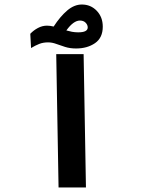

<svg xmlns="http://www.w3.org/2000/svg" viewBox="-20 -822 626 842"><path d="M236.8 0 226.6 -584.5H346.7L356.9 0ZM313.5 -609.4Q287.1 -609.4 265.6 -616.2Q244.1 -623 226.1 -629.6Q208 -636.2 190.9 -636.2Q169.4 -636.2 152.1 -629.4Q134.8 -622.6 116.2 -611.3L112.8 -673.8Q127 -689 146.2 -699.2Q165.5 -709.5 186 -709.5Q199.7 -709.5 215.3 -705.6Q244.1 -750 274.9 -776.1Q305.7 -802.2 338.9 -802.2Q377.9 -802.2 404.3 -774.7Q430.7 -747.1 430.7 -705.1Q430.7 -656.2 396.7 -632.8Q362.8 -609.4 313.5 -609.4ZM271 -688.5Q282.7 -685.1 295.7 -682.6Q308.6 -680.2 323.2 -680.2Q364.7 -680.2 364.7 -701.7Q364.7 -712.9 355.5 -722.4Q346.2 -731.9 330.6 -731.9Q302.2 -731.9 271 -688.5Z"/></svg>

Font: Cascadia Code SemiBold
Style: Regular
Weight: 600
Monospace: yes
Designer: Aaron Bell
Foundry: Saja Typeworks
Version: Version 2404.023; ttfautohint (v1.8.4)